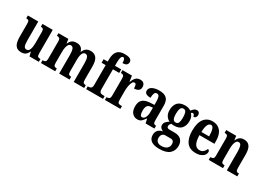

<svg xmlns="http://www.w3.org/2000/svg" viewBox="-4 -1753 4104 2972"><g transform="rotate(30 2047.5 -266.5)"><path d="M214 10Q142 10 109 -37.5Q76 -85 76 -187V-417Q76 -460 65 -473Q54 -486 24 -486H21V-536H207V-208Q207 -136 218.5 -102Q230 -68 266 -68Q303 -68 319.5 -110.5Q336 -153 336 -224V-420Q336 -465 322 -475.5Q308 -486 285 -486H282V-536H466V-114Q466 -70 481 -60Q496 -50 520 -50H527V0H360L341 -74H337Q317 -29 287 -9.5Q257 10 214 10Z M564 0V-50H571Q598 -50 613.5 -62Q629 -74 629 -119V-422Q629 -465 613.5 -477Q598 -489 571 -489H568V-536H745L756 -462H761Q778 -504 807.5 -526Q837 -548 891 -548Q935 -548 965 -527.5Q995 -507 1009 -458H1013Q1045 -548 1142 -548Q1208 -548 1244.5 -502Q1281 -456 1281 -354V-121Q1281 -74 1294 -62Q1307 -50 1334 -50H1337V0H1150V-334Q1150 -399 1136.5 -434.5Q1123 -470 1089 -470Q1064 -470 1048.5 -450Q1033 -430 1026.5 -397Q1020 -364 1020 -325V-121Q1020 -74 1032.5 -62Q1045 -50 1072 -50H1076V0H890V-334Q890 -399 877 -434.5Q864 -470 830 -470Q805 -470 789.5 -448Q774 -426 767 -390Q760 -354 760 -312V-116Q760 -72 774.5 -61Q789 -50 816 -50H819V0Z M1372 0V-50H1391Q1402 -50 1415.5 -54.5Q1429 -59 1438.5 -73Q1448 -87 1448 -116V-473H1375V-536H1448V-577Q1448 -669 1488 -719Q1528 -769 1619 -769Q1672 -769 1700 -759Q1728 -749 1738.5 -732.5Q1749 -716 1749 -698Q1749 -671 1730.5 -651Q1712 -631 1658 -631Q1658 -649 1655 -668.5Q1652 -688 1644.5 -702Q1637 -716 1622 -716Q1600 -716 1589 -686.5Q1578 -657 1578 -593V-536H1690V-473H1578V-116Q1578 -87 1587 -73Q1596 -59 1609 -54.5Q1622 -50 1635 -50H1674V0Z M1707 0V-50H1711Q1738 -50 1755 -62Q1772 -74 1772 -122V-418Q1772 -463 1757 -474.5Q1742 -486 1715 -486H1712V-536H1881L1897 -434H1901Q1920 -487 1949 -517Q1978 -547 2027 -547Q2072 -547 2092.5 -523Q2113 -499 2113 -462Q2113 -420 2085 -399.5Q2057 -379 2008 -379Q2008 -421 2000.5 -441.5Q1993 -462 1970 -462Q1948 -462 1933.5 -433.5Q1919 -405 1911.5 -362.5Q1904 -320 1904 -277V-117Q1904 -72 1919 -61Q1934 -50 1958 -50H1984V0Z M2288 10Q2236 10 2198.5 -29.5Q2161 -69 2161 -152Q2161 -233 2206 -271.5Q2251 -310 2343 -314L2410 -317V-374Q2410 -430 2398.5 -460.5Q2387 -491 2355 -491Q2326 -491 2314 -462Q2302 -433 2302 -382Q2195 -382 2195 -448Q2195 -498 2244.5 -523Q2294 -548 2366 -548Q2453 -548 2497 -509.5Q2541 -471 2541 -377V-121Q2541 -79 2552 -64.5Q2563 -50 2590 -50H2593V0H2435L2418 -74H2411Q2383 -33 2359 -11.5Q2335 10 2288 10ZM2338 -55Q2371 -55 2391 -93Q2411 -131 2411 -191V-268L2377 -265Q2330 -261 2312.5 -232Q2295 -203 2295 -147Q2295 -104 2305.5 -79.5Q2316 -55 2338 -55Z M2812 236Q2714 236 2666 200Q2618 164 2618 97Q2618 43 2649.5 11Q2681 -21 2729 -28Q2706 -38 2686 -56.5Q2666 -75 2666 -109Q2666 -141 2687.5 -165Q2709 -189 2743 -209Q2703 -226 2677.5 -266Q2652 -306 2652 -363Q2652 -451 2695.5 -499.5Q2739 -548 2831 -548Q2863 -548 2887 -540.5Q2911 -533 2932 -518Q2949 -537 2970 -556.5Q2991 -576 3022 -576Q3049 -576 3062.5 -559Q3076 -542 3076 -519Q3076 -496 3063.5 -478.5Q3051 -461 3021 -461Q3021 -482 3011 -493.5Q3001 -505 2991 -505Q2981 -505 2974.5 -501Q2968 -497 2961 -492Q2980 -472 2993 -442.5Q3006 -413 3006 -368Q3006 -290 2963.5 -240Q2921 -190 2831 -190Q2821 -190 2806 -191.5Q2791 -193 2783 -195Q2774 -188 2764.5 -173Q2755 -158 2755 -139Q2755 -119 2767.5 -110.5Q2780 -102 2799 -102H2891Q2974 -102 3013 -61Q3052 -20 3052 46Q3052 134 2993 185Q2934 236 2812 236ZM2829 -245Q2866 -245 2878.5 -276.5Q2891 -308 2891 -365Q2891 -424 2878.5 -458Q2866 -492 2829 -492Q2793 -492 2779.5 -457.5Q2766 -423 2766 -364Q2766 -308 2779.5 -276.5Q2793 -245 2829 -245ZM2814 180Q2883 180 2916 150.5Q2949 121 2949 75Q2949 7 2886 7H2789Q2774 7 2757.5 15Q2741 23 2730 41.5Q2719 60 2719 94Q2719 134 2745 157Q2771 180 2814 180Z M3330 10Q3223 10 3169 -62Q3115 -134 3115 -265Q3115 -406 3169 -477Q3223 -548 3321 -548Q3411 -548 3463 -486.5Q3515 -425 3515 -306V-260H3247Q3249 -155 3278 -106.5Q3307 -58 3362 -58Q3404 -58 3429.5 -82.5Q3455 -107 3470 -142Q3482 -138 3490.5 -128Q3499 -118 3499 -101Q3499 -77 3482 -51Q3465 -25 3427.5 -7.5Q3390 10 3330 10ZM3386 -318Q3386 -396 3371.5 -442Q3357 -488 3324 -488Q3290 -488 3270 -444Q3250 -400 3249 -318Z M3563 0V-50H3568Q3596 -50 3612 -62Q3628 -74 3628 -119V-421Q3628 -463 3613 -474.5Q3598 -486 3571 -486H3567V-536H3745L3755 -462H3759Q3777 -504 3805.5 -526Q3834 -548 3884 -548Q3949 -548 3983 -502Q4017 -456 4017 -354V-121Q4017 -74 4030 -62Q4043 -50 4070 -50H4074V0H3887V-334Q3887 -398 3874.5 -434.5Q3862 -471 3829 -471Q3802 -471 3786.5 -448Q3771 -425 3764.5 -389Q3758 -353 3758 -312V-116Q3758 -72 3772.5 -61Q3787 -50 3814 -50H3818V0Z"/></g></svg>

Font: Noto Serif Ethiopic ExtraCondensed
Style: Bold
Weight: 700
Width: 2
Designer: Monotype Design Team
Foundry: Monotype Imaging Inc.
Version: Version 2.102; ttfautohint (v1.8.4.7-5d5b)